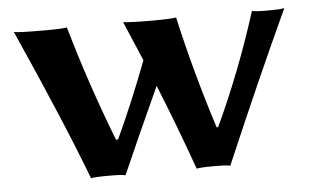

<svg xmlns="http://www.w3.org/2000/svg" viewBox="-39 -488 889 548"><g transform="rotate(-5 405.5 -214.0)"><path d="M201.2 3.9Q141.1 -155.3 18.1 -431.2Q32.2 -428.2 106 -428.2Q157.7 -428.2 169.9 -431.2Q217.3 -265.1 281.7 -99.6H287.6Q336.4 -205.1 379.4 -318.8Q353 -381.8 331.1 -432.1Q352.1 -429.2 414.1 -429.2Q464.8 -429.2 482.9 -432.1Q518.1 -274.9 570.8 -109.9H575.2Q647 -263.7 700.2 -432.1Q708 -429.2 744.1 -429.2Q785.2 -429.2 793 -432.1Q704.1 -240.2 600.1 2.9Q592.3 0 556.2 0Q513.2 0 503.9 2.9Q460 -120.6 410.6 -242.7Q345.2 -99.6 299.8 3.9Q292 1 253.9 1Q210 1 201.2 3.9Z"/></g></svg>

Font: Linux Biolinum
Style: Bold
Weight: 700
Designer: Philipp H. Poll
Foundry: Philipp H. Poll
Version: Version 1.3.2 ; ttfautohint (v0.9)